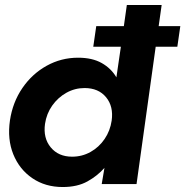

<svg xmlns="http://www.w3.org/2000/svg" viewBox="-20 -740 745 772"><path d="M232 12Q162 12 110 -23.5Q58 -59 33.5 -119.5Q9 -180 20 -256Q31 -329 70 -386Q109 -443 167.5 -475.5Q226 -508 294 -508Q351 -508 389 -486.5Q427 -465 448 -429L466 -552H355L367 -635H478L490 -720H630L618 -635H705L693 -552H606L529 0H389L400 -65Q372 -33 331.5 -10.5Q291 12 232 12ZM270 -110Q310 -110 344 -129Q378 -148 400.5 -181Q423 -214 429 -255Q437 -312 406.5 -349Q376 -386 320 -386Q281 -386 247 -367Q213 -348 190 -315.5Q167 -283 161 -242Q153 -185 184 -147.5Q215 -110 270 -110Z"/></svg>

Font: Host Grotesk ExtraBold
Style: Italic
Weight: 800
Italic angle: -8°
Designer: Doğukan Karapınar
Foundry: Element Type
Version: Version 1.003; ttfautohint (v1.8.4.7-5d5b)